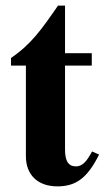

<svg xmlns="http://www.w3.org/2000/svg" viewBox="-20 -650 373 682"><path d="M307 -112C287 -74 271 -59 250 -59C222 -59 211 -79 211 -119V-417H306V-461H211V-630H186C128 -546 91 -493 19 -444V-417H72V-95C72 -28 115 12 184 12C251 12 291 -19 332 -101Z"/></svg>

Font: XITS
Style: Bold
Weight: 700
Designer: MicroPress Inc., with final additions and corrections provided by Coen Hoffman, Elsevier (retired)
Version: Version 1.302